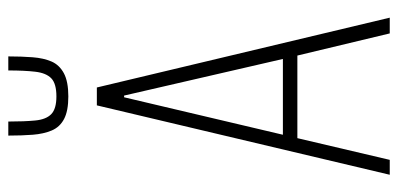

<svg xmlns="http://www.w3.org/2000/svg" viewBox="-262 -674 936 451"><g transform="rotate(-90 205.5 -448.0)"><path d="M21 0 184 -688H226L390 0H353L301 -217H107L56 0ZM115 -251H293L207 -624H203ZM205 -755Q171 -755 152 -765Q133 -775 125 -794Q117 -813 115 -838.5Q113 -864 113 -896H146Q146 -858 148.5 -832.5Q151 -807 163.5 -795Q176 -783 205 -783Q235 -783 247.5 -795Q260 -807 263 -832.5Q266 -858 266 -896H299Q299 -865 297 -839Q295 -813 287 -794.5Q279 -776 259.5 -765.5Q240 -755 205 -755Z"/></g></svg>

Font: Saira ExtraCondensed Thin
Style: Regular
Weight: 250
Width: 2
Designer: Hector Gatti with collaboration of the Omnibus-Type team
Foundry: Omnibus-Type
Version: Version 1.101